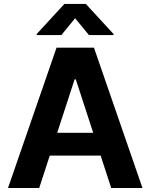

<svg xmlns="http://www.w3.org/2000/svg" viewBox="-20 -947 758 967"><path d="M20.3 0 264.8 -707H453.2L697.6 0H540.1L361.7 -547.4H355.8L177.4 0ZM547 -278V-163.3H169.2V-278ZM358.3 -855.2 289.2 -770.5H164.9V-775.8L304.2 -927.1H412.4L551.7 -775.8V-770.5H427.8Z"/></svg>

Font: Pretendard JP Variable
Style: Regular
Weight: 400
Designer: Base glyphs from Inter by Rasmus Andersson; Hangul glyphs from Noto Sans CJK(Source Han Sans) by Jang Soo-young and Kang
Foundry: Kil Hyung-jin
Version: Version 1.307;Glyphs 3.2 (3192)